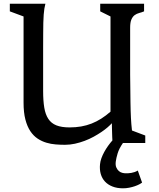

<svg xmlns="http://www.w3.org/2000/svg" viewBox="-20 -767 853 1030"><path d="M106.4 -678.7 32.7 -706.1V-747.1H223.6Q220.2 -734.4 218 -720.5Q215.8 -706.5 214.4 -688.2Q212.9 -669.9 212.4 -645.5Q211.9 -621.1 211.7 -586.9Q211.4 -552.7 211.4 -507.3Q211.4 -461.9 211.4 -401.9V-278.3Q211.4 -226.6 217.5 -189.7Q223.6 -152.8 239.3 -129.2Q254.9 -105.5 282.5 -94.5Q310.1 -83.5 353.5 -83.5Q386.2 -83.5 415.5 -88.6Q444.8 -93.8 471.4 -104.2Q498 -114.7 523.2 -130.6Q548.3 -146.5 572.8 -168V-678.7L517.6 -706.1V-747.1H752.9V-706.1Q740.2 -700.7 726.8 -697.3Q713.4 -693.8 702.6 -686Q691.9 -678.2 685.1 -662.8Q678.2 -647.5 678.2 -618.2V-367.2Q678.7 -319.3 679.2 -283.7Q679.7 -248 679.9 -220.9Q680.2 -193.8 680.9 -173.1Q681.6 -152.3 682.4 -135Q683.1 -117.7 684.6 -101.6Q686 -85.4 688 -66.9L759.3 -40V0H639.6Q618.7 30.3 611.1 55.7Q603.5 81.1 601.1 99.6Q598.6 119.1 604 131.3Q609.4 143.6 617.7 150.6Q626 157.7 636 160.2Q646 162.6 653.3 162.6Q659.7 162.6 667.7 162.4Q675.8 162.1 684.1 160.6Q692.4 159.2 701.4 156.2Q710.4 153.3 719.2 147.9L742.2 212.4Q736.8 216.8 726.6 222.2Q716.3 227.5 702.6 232.2Q689 236.8 672.9 240Q656.7 243.2 639.6 243.2Q607.9 243.2 583.5 233.6Q559.1 224.1 543.2 207Q527.3 189.9 520.5 166.3Q513.7 142.6 516.6 113.8Q518.1 98.1 524.2 81.3Q530.3 64.5 539.6 47.6Q548.8 30.8 560.1 15.1Q571.3 -0.5 583 -13.7Q582.5 -21.5 582 -32.5Q581.5 -43.5 581.3 -55.9Q581.1 -68.4 580.6 -81.3Q580.1 -94.2 580.1 -106Q571.3 -96.2 556.9 -83.7Q542.5 -71.3 523.7 -58.6Q504.9 -45.9 482.2 -33.4Q459.5 -21 434.3 -11.5Q409.2 -2 382.3 3.9Q355.5 9.8 328.6 9.8Q304.7 9.8 279.1 7.8Q253.4 5.9 228.8 -1.5Q204.1 -8.8 181.9 -23.4Q159.7 -38.1 142.8 -63.2Q126 -88.4 116.2 -125.7Q106.4 -163.1 106.4 -216.3Z"/></svg>

Font: Donegal One
Style: Regular
Weight: 400
Designer: Gary Lonergan
Foundry: Sorkin Type Co.
Version: Version 1.004